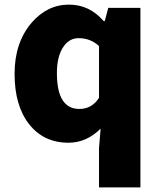

<svg xmlns="http://www.w3.org/2000/svg" viewBox="-20 -603 698 830"><path d="M408 38 415 -47Q354 14 276 14Q169 14 106 -66Q43 -146 43 -284Q43 -418 116 -504Q184 -583 278 -583Q367 -583 428 -512H433L448 -569H587V207H408ZM408 -180V-404Q371 -438 320 -438Q280 -438 255 -402Q226 -361 226 -287Q226 -132 323 -132Q377 -132 408 -180Z"/></svg>

Font: KaiGen Gothic KR Heavy
Style: Heavy
Weight: 900
Designer: Ryoko NISHIZUKA  (kana & ideographs); Paul D. Hunt (Latin, Greek & Cyrillic); Wenlong ZHANG  (bopomofo); Sandoll Communi
Foundry: Adobe Systems Incorporated
Version: Version 1.002 March 28, 2018